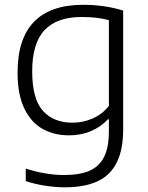

<svg xmlns="http://www.w3.org/2000/svg" viewBox="-20 -570 632 820"><path d="M90 203.5V150Q176 177.5 254 177.5Q320.5 177.5 362.2 159.2Q404 141 424.5 100.2Q445 59.5 445 -9V-60.5H441Q411.5 -28.5 369 -10.2Q326.5 8 274.5 8Q211 8 161.8 -19.5Q112.5 -47 83.8 -106.8Q55 -166.5 55 -260Q55 -405 125.5 -477.2Q196 -549.5 335 -549.5Q425 -549.5 506 -525V-17.5Q506 70 478.2 124.8Q450.5 179.5 395.5 204.8Q340.5 230 256.5 230Q217 230 172 223Q127 216 90 203.5ZM445 -117.5V-484Q394.5 -497.5 329.5 -497.5Q223.5 -497.5 170.5 -441.5Q117.5 -385.5 117.5 -266Q117.5 -147.5 163.2 -96.8Q209 -46 289.5 -46Q334.5 -46 375.2 -63.8Q416 -81.5 445 -117.5Z"/></svg>

Font: Encode Sans Semi Expanded Light
Style: Regular
Weight: 300
Width: 6
Designer: Multiple Designers
Foundry: Impallari Type
Version: Version 2.000